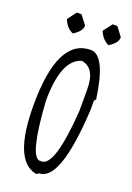

<svg xmlns="http://www.w3.org/2000/svg" viewBox="-133 -706 535 776"><g transform="rotate(20 135.0 -317.5)"><path d="M165 -526.9Q228 -526.9 252.9 -346.2L246.1 -337.9V-297.9Q229 13.2 138.2 13.2L130.9 19H124Q22.9 -3.9 22.9 -237.8Q22.9 -526.9 165 -526.9ZM64 -271Q79.1 -35.2 124 -35.2H130.9Q188 -35.2 205.1 -277.8V-373Q205.1 -463.9 145 -473.1Q64 -449.2 64 -271ZM59.6 -649.4H79.6L108.9 -611.3Q108.9 -586.4 72.8 -564.5Q43.5 -577.1 30.8 -611.3ZM211.9 -654.3H231.9L260.7 -616.2Q260.7 -591.3 224.6 -569.3Q195.8 -582.5 182.6 -616.2Z"/></g></svg>

Font: Loved by the King
Style: Regular
Weight: 400
Designer: Kimberly Geswein
Foundry: Kimberly Geswein
Version: Version 1.002 2006